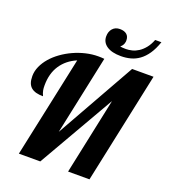

<svg xmlns="http://www.w3.org/2000/svg" viewBox="-169 -1092 1073 1214"><g transform="rotate(20 367.0 -485.0)"><path d="M431.2 0 540 -514.2 244.1 0H100.1L245.1 -680.2Q178.7 -652.3 141.8 -596.9Q105 -541.5 105 -460.9Q105 -441.9 107.2 -429.9Q109.4 -418 112.1 -410.9Q114.7 -403.8 116.9 -399.9Q119.1 -396 119.1 -393.1Q93.3 -393.1 73.2 -398.2Q53.2 -403.3 39.6 -414.6Q25.9 -425.8 19 -444.3Q12.2 -462.9 12.2 -490.2Q12.2 -523.4 26.6 -555.7Q41 -587.9 65.9 -616.7Q90.8 -645.5 124.8 -669.9Q158.7 -694.3 197.8 -712.2Q236.8 -730 278.8 -740Q320.8 -750 362.8 -750Q374 -750 383.5 -749.5Q393.1 -749 402.8 -748L290 -215.8L589.8 -748H733.9L575.2 0ZM706.1 -970.2Q689 -920.4 666.5 -887.7Q644 -855 616.9 -835.4Q589.8 -815.9 559.1 -807.9Q528.3 -799.8 495.1 -799.8Q432.6 -799.8 398.9 -823Q365.2 -846.2 365.2 -886.2Q365.2 -918.5 383.3 -938.7Q401.4 -959 432.1 -959Q461.4 -959 477.8 -945.1Q494.1 -931.2 494.1 -904.8Q494.1 -901.9 493.7 -896.2Q493.2 -890.6 490.7 -883.8Q488.3 -877 483.6 -869.9Q479 -862.8 470.2 -856.9Q477.5 -854.5 487.3 -853.8Q497.1 -853 509.8 -853Q528.8 -853 550.5 -858.4Q572.3 -863.8 593 -877.2Q613.8 -890.6 632.3 -913.3Q650.9 -936 664.1 -970.2Z"/></g></svg>

Font: Lobster
Style: Regular
Weight: 400
Designer: Pablo Impallari
Foundry: Pablo Impallari
Version: Version 1.007; ttfautohint (v1.1) -l 8 -r 50 -G 50 -x 14 -D 